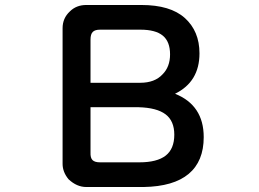

<svg xmlns="http://www.w3.org/2000/svg" viewBox="-20 -735 1040 770"><path d="M255 -16Q231 -45 231 -78V-622Q231 -662 260 -689Q286 -715 326 -715H547Q663 -715 721 -663Q780 -610 780 -521Q780 -407 682 -359Q797 -313 797 -185Q797 -88 736.5 -37.5Q676 13 556 15H326Q288 15 255 -16ZM381 -84H539Q610 -84 644.5 -111Q679 -138 679 -195Q679 -250 644 -276.5Q609 -303 536 -305H343V-124Q342 -102 351 -93Q360 -84 381 -84ZM542 -403Q601 -403 632 -437Q662 -467 662 -517Q662 -568 633 -592Q604 -616 543 -616H381Q361 -616 352 -607Q343 -598 343 -576V-403Z"/></svg>

Font: 寒蝉全圆体 Bold
Style: Regular
Weight: 700
Designer: Warren2060
      Designed by Motoya company      

      [Varela Round]
      Joe Prince(Latin component); Avraham Cornf
Foundry: ChillType
Version: Version 3.200